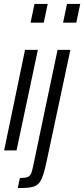

<svg xmlns="http://www.w3.org/2000/svg" viewBox="-20 -763 427 974"><path d="M135 -648 155 -743H222L202 -648ZM1 0 107 -510H172L64 0ZM300 -648 320 -743H387L367 -648ZM70 191 81 140Q106 140 118.5 135.5Q131 131 137 119Q143 107 147 85L272 -510H337L216 58Q208 95 200.5 119.5Q193 144 183.5 158.5Q174 173 159.5 180Q145 187 123.5 189Q102 191 70 191Z"/></svg>

Font: Saira ExtraCondensed
Style: Italic
Weight: 400
Width: 2
Italic angle: -12°
Designer: Hector Gatti with collaboration of the Omnibus-Type team
Foundry: Omnibus-Type
Version: Version 1.101